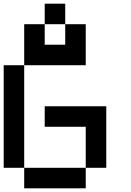

<svg xmlns="http://www.w3.org/2000/svg" viewBox="-20 -1020 707 1040"><path d="M111.1 -111.1H0V-666.7H111.1ZM111.1 -888.9H222.2V-777.8H333.3V-888.9H444.4V-666.7H111.1ZM333.3 -888.9H222.2V-1000H333.3ZM444.4 0H111.1V-111.1H444.4ZM444.4 -333.3H222.2V-444.4H555.6V-111.1H444.4Z"/></svg>

Font: Pixeloid Mono
Style: Regular
Weight: 400
Monospace: yes
Designer: GGBotNet
Foundry: GGBotNet
Version: 0.5